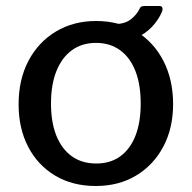

<svg xmlns="http://www.w3.org/2000/svg" viewBox="-20 -610 639 640"><path d="M299 10Q222 10 164 -24.5Q106 -59 74 -120.5Q42 -182 42 -262Q42 -345 75 -407.5Q108 -470 166.5 -505Q225 -540 300 -540Q378 -540 435.5 -504.5Q493 -469 525 -406.5Q557 -344 557 -263Q557 -183 524.5 -121.5Q492 -60 434 -25Q376 10 299 10ZM301 -65Q348 -65 381 -89Q414 -113 431.5 -157.5Q449 -202 449 -265Q449 -328 431.5 -373Q414 -418 380.5 -442.5Q347 -467 300 -467Q253 -467 219.5 -442.5Q186 -418 168 -373Q150 -328 150 -265Q150 -202 168 -157.5Q186 -113 219.5 -89Q253 -65 301 -65ZM511 -590Q519 -590 521 -584.5Q523 -579 520 -571Q508 -543 486 -520Q464 -497 432.5 -483Q401 -469 360 -469L364 -530Q396 -530 416 -545.5Q436 -561 446 -582Q449 -588 453.5 -589Q458 -590 462 -590Z"/></svg>

Font: Libre Franklin Thin Medium
Style: Regular
Weight: 500
Version: Version 3.000